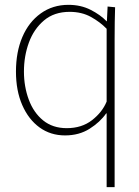

<svg xmlns="http://www.w3.org/2000/svg" viewBox="-20 -550 574 794"><path d="M421 -81H419Q394 -45 350.5 -17.5Q307 10 249 10Q189 10 143.5 -23Q98 -56 72 -115.5Q46 -175 46 -254Q46 -335 72.5 -397Q99 -459 148.5 -494.5Q198 -530 263 -530Q314 -530 354.5 -509.5Q395 -489 421 -462H422L425 -523L456 -520Q455 -491 454.5 -458.5Q454 -426 454 -388V224H421ZM256 -20Q318 -20 360.5 -53Q403 -86 421 -130V-431Q394 -459 356 -480Q318 -501 268 -501Q204 -501 162 -465.5Q120 -430 99.5 -374Q79 -318 79 -254Q79 -192 99 -138Q119 -84 158.5 -52Q198 -20 256 -20Z"/></svg>

Font: Murecho Thin ExtraLight
Style: Regular
Weight: 250
Version: Version 1.010